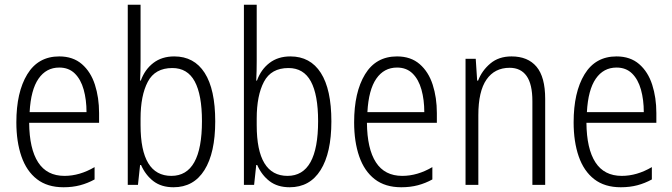

<svg xmlns="http://www.w3.org/2000/svg" viewBox="-20 -780 2836 810"><path d="M230 -542Q288 -542 325.5 -509.5Q363 -477 380.5 -422.5Q398 -368 398 -303V-262H103Q104 -152 141 -95Q178 -38 252 -38Q316 -38 379 -75V-23Q350 -7 318 1.5Q286 10 248 10Q180 10 136 -24Q92 -58 70.5 -120Q49 -182 49 -264Q49 -391 95 -466.5Q141 -542 230 -542ZM230 -495Q175 -495 142.5 -448Q110 -401 105 -307H345Q345 -359 333 -402Q321 -445 295.5 -470Q270 -495 230 -495Z M573 -523Q573 -503 572.5 -481Q572 -459 571 -440H574Q591 -487 627 -514.5Q663 -542 715 -542Q799 -542 843.5 -472.5Q888 -403 888 -268Q888 -135 842.5 -62.5Q797 10 712 10Q661 10 627.5 -15.5Q594 -41 575 -84H571L562 0H519V-760H573ZM707 -493Q634 -493 603.5 -435Q573 -377 573 -280V-252Q573 -38 703 -38Q832 -38 832 -269Q832 -380 801.5 -436.5Q771 -493 707 -493Z M1063 -523Q1063 -503 1062.5 -481Q1062 -459 1061 -440H1064Q1081 -487 1117 -514.5Q1153 -542 1205 -542Q1289 -542 1333.5 -472.5Q1378 -403 1378 -268Q1378 -135 1332.5 -62.5Q1287 10 1202 10Q1151 10 1117.5 -15.5Q1084 -41 1065 -84H1061L1052 0H1009V-760H1063ZM1197 -493Q1124 -493 1093.5 -435Q1063 -377 1063 -280V-252Q1063 -38 1193 -38Q1322 -38 1322 -269Q1322 -380 1291.5 -436.5Q1261 -493 1197 -493Z M1655 -542Q1713 -542 1750.5 -509.5Q1788 -477 1805.5 -422.5Q1823 -368 1823 -303V-262H1528Q1529 -152 1566 -95Q1603 -38 1677 -38Q1741 -38 1804 -75V-23Q1775 -7 1743 1.5Q1711 10 1673 10Q1605 10 1561 -24Q1517 -58 1495.5 -120Q1474 -182 1474 -264Q1474 -391 1520 -466.5Q1566 -542 1655 -542ZM1655 -495Q1600 -495 1567.5 -448Q1535 -401 1530 -307H1770Q1770 -359 1758 -402Q1746 -445 1720.5 -470Q1695 -495 1655 -495Z M2138 -542Q2207 -542 2243.5 -498.5Q2280 -455 2280 -363V0H2226V-353Q2226 -425 2201.5 -459.5Q2177 -494 2130 -494Q2067 -494 2032.5 -444.5Q1998 -395 1998 -294V0H1944V-532H1987L1993 -440H1997Q2013 -482 2048.5 -512Q2084 -542 2138 -542Z M2581 -542Q2639 -542 2676.5 -509.5Q2714 -477 2731.5 -422.5Q2749 -368 2749 -303V-262H2454Q2455 -152 2492 -95Q2529 -38 2603 -38Q2667 -38 2730 -75V-23Q2701 -7 2669 1.5Q2637 10 2599 10Q2531 10 2487 -24Q2443 -58 2421.5 -120Q2400 -182 2400 -264Q2400 -391 2446 -466.5Q2492 -542 2581 -542ZM2581 -495Q2526 -495 2493.5 -448Q2461 -401 2456 -307H2696Q2696 -359 2684 -402Q2672 -445 2646.5 -470Q2621 -495 2581 -495Z"/></svg>

Font: Noto Sans Georgian Condensed Light
Style: Regular
Weight: 300
Width: 3
Designer: Monotype Design Team, Akaki Razmadze
Foundry: Google LLC
Version: Version 2.005; ttfautohint (v1.8.4.7-5d5b)